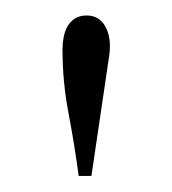

<svg xmlns="http://www.w3.org/2000/svg" viewBox="-20 -628 218 243"><path d="M79.6 -405.3Q74.2 -445.3 66.7 -484.9Q59.1 -524.4 59.1 -565.4Q59.1 -573.2 60.5 -580.8Q62 -588.4 65.4 -594.5Q68.8 -600.6 74.7 -604.5Q80.6 -608.4 89.8 -608.4Q97.7 -608.4 103.3 -605Q108.9 -601.6 112.3 -596.2Q115.7 -590.8 117.4 -584Q119.1 -577.1 119.1 -570.3Q119.1 -563.5 118.2 -557.1Q117.2 -550.8 116.2 -543.9L95.7 -405.3Z"/></svg>

Font: CAT Linz
Style: Regular
Weight: 400
Designer: Peter Wiegel
Foundry: Peter Wiegel
Version: Version 1.08